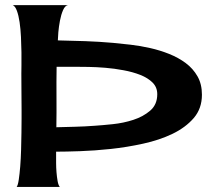

<svg xmlns="http://www.w3.org/2000/svg" viewBox="-20 -740 819 760"><path d="M779.3 -365.2Q779.3 -310.5 747.1 -272.9Q714.8 -235.4 663.1 -210.4Q611.3 -185.5 546.9 -171.4Q482.4 -157.2 418.5 -150.4Q354.5 -143.6 296.9 -141.6Q239.3 -139.6 202.1 -139.6V-123Q202.1 -113.3 202.1 -95.2Q202.1 -77.1 203.6 -58.6Q205.1 -40 208 -23.4Q210.9 -6.8 216.8 0H45.9Q50.8 -5.9 54.2 -28.3Q57.6 -50.8 60.1 -81.5Q62.5 -112.3 63.5 -147.5Q64.5 -182.6 64.9 -214.8Q65.4 -247.1 65.4 -272Q65.4 -296.9 65.4 -307.6Q65.4 -342.8 64.9 -377.9Q64.5 -413.1 64.5 -448.2Q64.5 -458 64.9 -481Q65.4 -503.9 64.9 -533.2Q64.5 -562.5 63 -593.8Q61.5 -625 57.6 -651.9Q53.7 -678.7 46.9 -697.3Q40 -715.8 30.3 -719.7H249Q237.3 -717.8 229.5 -699.7Q221.7 -681.6 217.3 -658.2Q212.9 -634.8 210.9 -612.3Q209 -589.8 209 -580.1Q263.7 -579.1 317.9 -577.1Q372.1 -575.2 427.7 -570.3Q459 -567.4 497.1 -563Q535.2 -558.6 574.2 -549.8Q613.3 -541 649.9 -526.4Q686.5 -511.7 715.3 -490.2Q744.1 -468.8 761.7 -438Q779.3 -407.2 779.3 -365.2ZM203.1 -236.3Q240.2 -237.3 278.3 -238.3Q316.4 -239.3 354.5 -242.2Q383.8 -244.1 426.3 -248.5Q468.8 -252.9 507.8 -265.6Q546.9 -278.3 574.7 -302.2Q602.5 -326.2 602.5 -367.2Q602.5 -394.5 584 -413.1Q565.4 -431.6 535.6 -443.4Q505.9 -455.1 469.2 -461.9Q432.6 -468.8 397 -471.7Q361.3 -474.6 330.6 -475.1Q299.8 -475.6 282.2 -475.6H204.1Q203.1 -415 203.6 -356Q204.1 -296.9 203.1 -236.3Z"/></svg>

Font: Cherry Cream Soda
Style: Regular
Weight: 400
Designer: Font Diner, Inc
Foundry: Font Diner, Inc
Version: Version 1.001